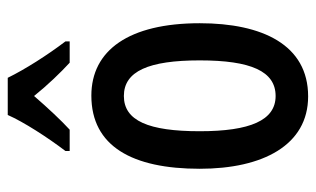

<svg xmlns="http://www.w3.org/2000/svg" viewBox="-180 -626 816 496"><g transform="rotate(-90 228.0 -378.0)"><path d="M275 -766H179C161 -725 121 -663 86 -617V-606H141C164 -627 197 -662 228 -698C257 -662 288 -630 314 -606H369V-617C334 -663 297 -721 275 -766ZM416 -270C416 -453 346 -550 229 -550C98 -550 40 -444 40 -270C40 -107 101 10 227 10C360 10 416 -108 416 -270ZM137 -270C137 -402 164 -466 228 -466C292 -466 320 -402 320 -270C320 -138 292 -74 228 -74C165 -74 137 -140 137 -270Z"/></g></svg>

Font: Noto Sans Gujarati ExtraCondensed Medium
Style: Regular
Weight: 500
Width: 2
Designer: Jelle Bosma - Monotype Design Team, Universal Thirst
Foundry: Monotype Imaging Inc.
Version: Version 2.106